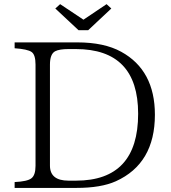

<svg xmlns="http://www.w3.org/2000/svg" viewBox="-20 -919 827 929"><path d="M50.8 -713.9H354.5Q483.9 -713.9 566.4 -668.5Q729.5 -579.1 729.5 -363.8Q729.5 -127.4 540.5 -42Q468.8 -9.8 350.6 -9.8H50.8V-38.1Q112.3 -41 131.8 -56.2Q151.9 -71.3 151.9 -116.7V-606.4Q151.9 -654.3 132.8 -667.5Q113.3 -681.2 50.8 -685.5ZM221.7 -606.4V-117.7Q221.7 -44.9 311.5 -44.9H347.7Q648.4 -44.9 648.4 -368.7Q648.4 -681.6 346.7 -681.6H311.5Q267.1 -681.6 246.6 -670.9Q221.7 -657.2 221.7 -606.4ZM271 -898.9 383.8 -823.7 495.6 -898.9 518.6 -877.9 406.7 -772.9H359.9L247.6 -877.9Z"/></svg>

Font: I.MingCP
Style: Regular
Weight: 400
Designer: I.Font Project
Version: Version 8.000; Sep 06, 2022